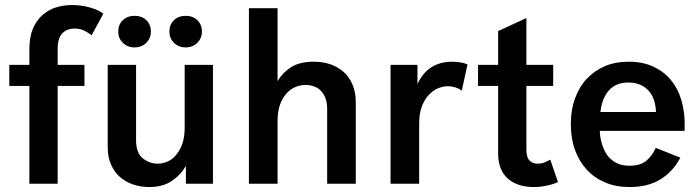

<svg xmlns="http://www.w3.org/2000/svg" viewBox="-20 -733 2783 766"><path d="M17.1 -474.1H97.2V-536.1Q97.2 -586.4 111.8 -620.1Q126.5 -653.3 150.9 -674.3Q176.3 -695.8 205.6 -704.1Q236.3 -712.9 266.1 -712.9Q303.7 -712.9 337.4 -703.6Q373 -693.8 392.1 -678.2L345.2 -591.8Q335.9 -600.6 316.9 -610.4Q300.3 -619.1 276.9 -619.1Q247.1 -619.1 228.5 -600.1Q210 -580.6 210 -537.1V-474.1H316.9V-390.1H210V0H97.2V-390.1H17.1Z M655.8 -606.9Q655.8 -634.8 673.8 -652.3Q692.4 -669.9 720.7 -669.9Q749 -669.9 767.6 -652.3Q785.6 -634.8 785.6 -606.9Q785.6 -580.6 767.6 -562.5Q749 -543.9 720.7 -543.9Q692.4 -543.9 673.8 -562.5Q655.8 -580.6 655.8 -606.9ZM451.7 -606.9Q451.7 -634.8 469.7 -652.3Q488.3 -669.9 516.6 -669.9Q545.9 -669.9 564 -652.3Q582 -634.8 582 -606.9Q582 -580.6 564 -562.5Q545.4 -543.9 516.6 -543.9Q488.3 -543.9 469.7 -562.5Q451.7 -580.6 451.7 -606.9ZM829.6 0H721.7V-70.8Q700.2 -34.2 665 -10.7Q628.9 13.2 574.7 13.2Q541 13.2 510.7 2.9Q481 -7.3 458.5 -26.9Q436.5 -45.9 422.9 -76.7Q409.7 -106 409.7 -146V-474.1H522.9V-173.8Q522.9 -122.6 549.3 -101.6Q576.2 -80.1 608.9 -80.1Q629.9 -80.1 649.4 -88.9Q668.5 -97.2 683.6 -116.2Q700.2 -136.7 708 -161.1Q716.8 -188.5 716.8 -223.1V-474.1H829.6Z M973.1 -700.2H1087.4V-409.2Q1106 -441.4 1139.6 -463.9Q1174.3 -486.8 1231.4 -486.8Q1267.1 -486.8 1296.4 -477.1Q1327.1 -466.8 1350.1 -446.8Q1372.6 -427.2 1385.7 -397Q1399.4 -365.7 1399.4 -327.1V0H1285.2V-299.8Q1285.2 -324.2 1277.8 -342.8Q1271 -359.9 1258.3 -372.6Q1247.1 -383.8 1230.5 -389.2Q1215.3 -394 1197.3 -394Q1177.2 -394 1156.2 -384.8Q1136.2 -376 1121.1 -357.9Q1104.5 -337.9 1096.2 -313Q1087.4 -286.1 1087.4 -251V0H973.1Z M1822.3 -371.1Q1811 -379.9 1796.9 -384.3Q1780.8 -389.2 1767.1 -389.2Q1747.1 -389.2 1725.6 -379.9Q1706.5 -371.6 1689 -352.5Q1672.4 -334.5 1662.1 -305.7Q1652.3 -278.3 1652.3 -238.8V0H1538.1V-474.1H1645.5V-397Q1665 -441.4 1700.7 -464.4Q1735.4 -486.8 1785.2 -486.8Q1797.4 -486.8 1815.4 -484.4Q1830.6 -482.4 1845.2 -476.1Z M2206.1 -6.8Q2189.5 1.5 2162.6 7.3Q2136.7 13.2 2108.9 13.2Q2043.5 13.2 2004.9 -21.5Q1967.3 -55.7 1967.3 -122.1V-390.1H1887.2V-474.1H1967.3V-608.9L2080.1 -661.1V-474.1H2187V-390.1H2080.1V-136.2Q2080.1 -105 2092.8 -92.3Q2105 -80.1 2125 -80.1Q2141.1 -80.1 2152.3 -85Q2163.1 -89.4 2175.3 -96.2Z M2694.3 -104Q2666.5 -50.3 2616.7 -18.6Q2566.4 13.2 2492.2 13.2Q2437 13.2 2394.5 -4.9Q2351.6 -22.9 2320.8 -56.2Q2291 -88.4 2273.9 -134.8Q2257.3 -180.2 2257.3 -237.8Q2257.3 -294.4 2273.9 -339.8Q2291.5 -387.7 2320.8 -418.5Q2352.5 -451.7 2393.6 -469.2Q2434.6 -486.8 2488.3 -486.8Q2544.9 -486.8 2587.4 -466.8Q2628.9 -447.3 2656.7 -413.6Q2684.6 -379.9 2697.8 -335.4Q2711.4 -289.1 2711.4 -243.2V-210.9H2373Q2373.5 -185.1 2381.3 -159.2Q2389.2 -133.3 2402.3 -114.3Q2415 -96.2 2438 -83.5Q2459.5 -71.8 2491.2 -71.8Q2534.7 -71.8 2558.6 -91.8Q2582 -111.3 2596.2 -143.1ZM2487.3 -403.8Q2436 -403.8 2408.2 -371.1Q2380.9 -338.4 2375.5 -286.1H2597.2Q2594.7 -343.3 2565.4 -373.5Q2535.6 -403.8 2487.3 -403.8Z"/></svg>

Font: Post Grotesk Medium
Style: Medium
Weight: 500
Version: Version 1.0